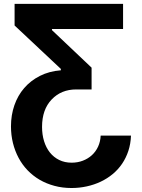

<svg xmlns="http://www.w3.org/2000/svg" viewBox="-20 -747 726 983"><path d="M36.2 -100.1Q36.2 -157.7 53.6 -207.9Q71 -258.2 104 -296.3Q137.1 -334.5 184.5 -358.5Q231.9 -382.5 291.5 -387.1V-394.2L54.7 -616.5V-727.3H610.1V-598.4H246.1V-592.7L448.9 -400.6V-289.1H370Q293.7 -289.1 244.7 -237.9Q195.3 -186.4 195.3 -97.3Q195.3 -57.9 205.6 -24.3Q215.9 9.2 235.4 33.7Q255 58.2 283.2 72.1Q311.4 85.9 346.9 85.9Q377.5 85.9 403.9 75.8Q430.4 65.7 450.3 47.6Q470.2 29.5 482.1 3.9Q494 -21.7 495.4 -52.6H650.6Q649.1 -11 637.3 25.2Q625.4 61.4 605.1 91.3Q584.9 121.1 557 144.2Q529.1 167.3 495.7 183.1Q462.4 198.9 424.4 207.2Q386.4 215.6 345.9 215.6Q299.7 215.6 258.7 204.5Q217.7 193.5 183.2 173.5Q148.8 153.4 121.4 125Q94.1 96.6 75.3 61.4Q56.5 26.3 46.3 -14.6Q36.2 -55.4 36.2 -100.1Z"/></svg>

Font: Inter P
Style: Bold
Weight: 700
Designer: Rasmus Andersson
Foundry: rsms
Version: Version 3.018;git-588b23468